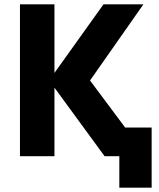

<svg xmlns="http://www.w3.org/2000/svg" viewBox="-20 -720 733 885"><path d="M72 -700H231V-384L457 -700H641L395 -349L557 -132H679V145H530V0H462L231 -316V0H72Z"/></svg>

Font: Chess Sans
Style: Bold
Weight: 700
Designer: Wolf Bōese
Foundry: Wolf Bōese
Version: Version 7.223